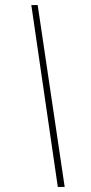

<svg xmlns="http://www.w3.org/2000/svg" viewBox="-20 -734 359 754"><path d="M207 0H234L128 -714H103Z"/></svg>

Font: Noto Sans ExtraCondensed Thin
Style: Italic
Weight: 100
Width: 2
Italic angle: -12°
Designer: Monotype Design Team
Foundry: Monotype Imaging Inc.
Version: Version 2.013